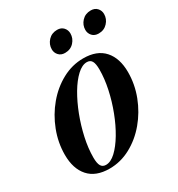

<svg xmlns="http://www.w3.org/2000/svg" viewBox="-172 -822 877 946"><g transform="rotate(-30 266.5 -349.0)"><path d="M334 -524Q412 -524 452 -479Q492 -434 492 -355Q492 -286 466.8 -220.2Q441.5 -154.5 397.5 -102Q353.5 -49.5 296.5 -18.8Q239.5 12 176.5 12Q98.5 12 58.5 -33Q18.5 -78 18.5 -157Q18.5 -226 43.8 -291.8Q69 -357.5 113 -410Q157 -462.5 214 -493.2Q271 -524 334 -524ZM170 -13Q197.5 -13 226.2 -40Q255 -67 282 -112.2Q309 -157.5 330.2 -213Q351.5 -268.5 364 -326.5Q376.5 -384.5 376.5 -436.5Q376.5 -469.5 368 -484.2Q359.5 -499 340 -499Q313 -499 284 -472Q255 -445 228.2 -399.8Q201.5 -354.5 180.2 -299Q159 -243.5 146.2 -185.5Q133.5 -127.5 133.5 -75.5Q133.5 -42.5 142.2 -27.8Q151 -13 170 -13ZM271 -591.5Q248.5 -591.5 235.5 -605.8Q222.5 -620 222.5 -639.5Q222.5 -667.5 242.2 -688.8Q262 -710 293 -710Q315.5 -710 328.5 -695.8Q341.5 -681.5 341.5 -662Q341.5 -634 322 -612.8Q302.5 -591.5 271 -591.5ZM462.5 -591.5Q439.5 -591.5 426.5 -605.8Q413.5 -620 413.5 -639.5Q413.5 -667.5 433.2 -688.8Q453 -710 484 -710Q507 -710 520 -695.8Q533 -681.5 533 -662Q533 -634 513.2 -612.8Q493.5 -591.5 462.5 -591.5Z"/></g></svg>

Font: Newsreader Display SemiBold
Style: Italic
Weight: 600
Italic angle: -17°
Designer: Hugues Gentile
Foundry: Production Type
Version: Version 1.001